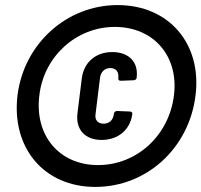

<svg xmlns="http://www.w3.org/2000/svg" viewBox="-20 -728 793 756"><path d="M355 8C558 8 725 -145 750 -353C775 -555 646 -708 443 -708C242 -708 74 -555 49 -353C24 -145 154 8 355 8ZM366 -78C213 -78 115 -195 135 -353C153 -506 280 -622 432 -622C586 -622 684 -506 665 -353C646 -195 519 -78 366 -78ZM380 -177C445 -177 493 -217 501 -279C502 -286 497 -289 490 -289L441 -291C434 -291 429 -286 428 -279V-277C425 -255 410 -241 388 -241C366 -241 353 -255 356 -277L374 -423C377 -445 393 -460 414 -460C437 -460 448 -445 446 -423V-421C445 -413 448 -410 456 -410L506 -412C512 -412 518 -416 518 -422C526 -484 487 -523 422 -523C357 -523 310 -483 302 -419L285 -282C277 -218 315 -177 380 -177Z"/></svg>

Font: Barlow Semi Condensed
Style: Bold Italic
Weight: 700
Width: 4
Italic angle: -7°
Designer: Jeremy Tribby
Foundry: Tribby Type
Version: Version 1.422;hotconv 1.0.109;makeotfexe 2.5.65596